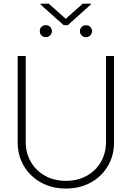

<svg xmlns="http://www.w3.org/2000/svg" viewBox="-20 -1040 735 1071"><path d="M571.3 -727.5H616.2V-246.6Q616.2 -172.4 581.8 -114Q547.4 -55.7 486.6 -22Q425.8 11.7 347.7 11.7Q269.5 11.7 208.7 -22Q147.9 -55.7 113.3 -114Q78.6 -172.4 78.6 -246.6V-727.5H123.5V-248.5Q123.5 -186 152.1 -137Q180.7 -87.9 231.2 -59.6Q281.7 -31.2 347.7 -31.2Q413.6 -31.2 464.1 -59.6Q514.6 -87.9 543 -137Q571.3 -186 571.3 -248.5ZM335 -899.9 206.5 -1014.2V-1019.5H252L346.7 -935.1L441.4 -1019.5H486.8V-1015.1L358.4 -899.9ZM235.4 -833Q219.7 -833 210.7 -843Q201.7 -853 202.1 -866.2Q201.7 -880.4 210.9 -889.9Q220.2 -899.4 235.4 -899.9Q250.5 -899.4 259.8 -889.9Q269 -880.4 269.5 -866.2Q269 -852.5 259.8 -842.8Q250.5 -833 235.4 -833ZM460 -832.5Q444.3 -833 435.1 -842.8Q425.8 -852.5 425.8 -866.2Q425.8 -879.9 435.1 -889.6Q444.3 -899.4 460 -898.9Q474.6 -899.4 483.9 -889.6Q493.2 -879.9 493.2 -866.2Q493.2 -853 484.1 -843Q475.1 -833 460 -832.5Z"/></svg>

Font: Inter Display Extra Light
Style: Regular
Weight: 200
Designer: Rasmus Andersson
Foundry: rsms
Version: Version 4.000;git-4fc901f